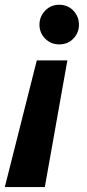

<svg xmlns="http://www.w3.org/2000/svg" viewBox="-57 -550 360 790"><path d="M127.4 219.6H-37.2L94.4 -301.4H220.2ZM186.6 -530.4Q222 -530.4 244.9 -506.2Q267.8 -482 267.8 -448.6Q267.8 -414.8 244.9 -391.1Q222 -367.4 186.6 -367.4Q152.2 -367.4 128.8 -391.1Q105.4 -414.8 105.4 -448.6Q105.4 -482 128.8 -506.2Q152.2 -530.4 186.6 -530.4Z"/></svg>

Font: Be Vietnam Pro Variable Thin
Style: Italic
Weight: 100
Italic angle: -12°
Designer: Lam Bao, Tony Le, Vietanh Nguyen
Foundry: Yellow Type Foundry
Version: Version 1.002